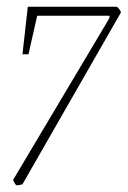

<svg xmlns="http://www.w3.org/2000/svg" viewBox="-20 -473 381 573"><path d="M341 -436 47 77Q37 80 30 80Q26 80 19 64L306 -418L307 -426H91L65 -311H47L63 -453H328Q332 -451 336 -445.5Q340 -440 341 -436Z"/></svg>

Font: Grenze Thin
Style: Italic
Weight: 250
Italic angle: -10°
Designer: Renata Polastri
Foundry: Omnibus-Type
Version: Version 1.002; ttfautohint (v1.8)